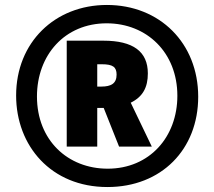

<svg xmlns="http://www.w3.org/2000/svg" viewBox="-20 -744 864 774"><path d="M413 10C631 10 779 -142 779 -354C779 -570 624 -724 411 -724C201 -724 45 -573 45 -359C45 -156 186 10 413 10ZM414 -64C253 -64 129 -179 129 -355C129 -522 241 -650 410 -650C572 -650 695 -532 695 -358C695 -192 583 -64 414 -64ZM249 -153H372V-309H398L460 -153H592L507 -330C556 -354 576 -392 576 -448C576 -536 517 -580 397 -580H249ZM389 -395H372V-485H390C435 -485 450 -474 450 -443C450 -407 427 -395 389 -395Z"/></svg>

Font: Noto Sans Armenian ExtraCondensed Black
Style: Regular
Weight: 900
Width: 2
Designer: Monotype Design Team
Foundry: Monotype Imaging Inc.
Version: Version 2.008